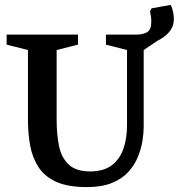

<svg xmlns="http://www.w3.org/2000/svg" viewBox="-20 -754 729 783"><path d="M334 9Q257 9 209.5 -12.5Q162 -34 137 -72.5Q112 -111 103 -160.5Q94 -210 94 -265V-550L7 -572V-613H298V-572L211 -550V-265Q211 -207 220.5 -159.5Q230 -112 259.5 -83.5Q289 -55 348 -55Q402 -55 435 -79.5Q468 -104 483 -146.5Q498 -189 498 -242V-550L412 -572V-613H611L639 -599L566 -550V-236Q566 -212 561 -180Q556 -148 542.5 -114.5Q529 -81 503.5 -53Q478 -25 436.5 -8Q395 9 334 9ZM498 -564V-613H537Q564 -613 580.5 -623Q597 -633 597 -666Q597 -685 592 -707L598 -720L676 -734Q683 -721 686 -704.5Q689 -688 689 -677Q689 -641 662.5 -615.5Q636 -590 595 -577Q554 -564 511 -564Z"/></svg>

Font: Manuale SemiBold
Style: Regular
Weight: 600
Version: Version 1.002